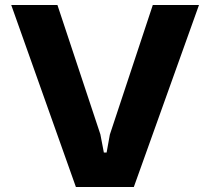

<svg xmlns="http://www.w3.org/2000/svg" viewBox="-20 -749 841 769"><path d="M284 0 25 -729H210L382 -211L396 -138H407L420 -210L592 -729H777L516 0Z"/></svg>

Font: Hubot Sans Condensed ExtraLight
Style: Bold
Weight: 700
Version: Version 2.000